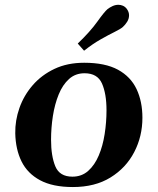

<svg xmlns="http://www.w3.org/2000/svg" viewBox="-20 -752 645 786"><path d="M42.5 -206.1Q41.5 -258.8 59.6 -310.1Q77.6 -361.3 113.8 -403.1Q149.9 -444.8 202.9 -470Q255.9 -495.1 324.7 -495.1Q410.6 -495.1 462.9 -466.6Q515.1 -438 539.1 -387.2Q563 -336.4 563 -270Q563 -193.8 529.5 -129.4Q496.1 -64.9 432.6 -25.6Q369.1 13.7 278.3 13.7Q195.8 13.7 144 -14.2Q92.3 -42 68.1 -91.3Q43.9 -140.6 42.5 -206.1ZM276.4 -28.8Q314.5 -28.8 341.1 -52.5Q367.7 -76.2 384.3 -115.5Q400.9 -154.8 408.4 -203.1Q416 -251.5 416 -300.8Q416 -368.2 397.5 -410.2Q378.9 -452.1 326.2 -452.1Q288.6 -452.1 262.5 -428.5Q236.3 -404.8 220.2 -365.2Q204.1 -325.7 196.5 -277.1Q189 -228.5 189 -179.7Q189 -113.3 206.5 -71Q224.1 -28.8 276.4 -28.8ZM324.2 -544.4 298.3 -573.7Q349.6 -623 378.2 -663.1Q406.7 -703.1 419.9 -714.4Q429.2 -721.7 440.9 -727.1Q452.6 -732.4 464.8 -732.4Q474.1 -732.4 483.2 -728.5Q492.2 -724.6 499 -715.8Q508.3 -703.1 508.3 -689.5Q508.3 -675.3 500.5 -662.8Q492.7 -650.4 482.9 -641.6Q473.6 -633.3 449.2 -621.3Q424.8 -609.4 392.1 -590.8Q359.4 -572.3 324.2 -544.4Z"/></svg>

Font: Gelasio SemiBold
Style: Italic
Weight: 600
Italic angle: -8.5°
Designer: Eben Sorkin
Foundry: Eben Sorkin
Version: Version 1.008